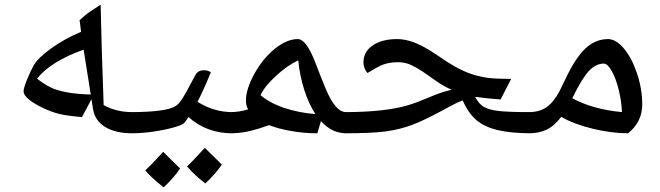

<svg xmlns="http://www.w3.org/2000/svg" viewBox="-20 -556 2801 815"><path d="M328.1 -59.1Q267.6 -64 233.9 -71.8Q200.2 -79.6 160.6 -98.6Q121.1 -117.7 100.6 -135.5Q80.1 -153.3 80.1 -168Q80.1 -183.1 95.5 -220Q110.8 -256.8 122.1 -276.9Q139.2 -308.6 196.5 -350.1Q253.9 -391.6 324.2 -420.9L317.9 -470.2Q341.3 -492.7 362.5 -506.8Q383.8 -521 407.2 -536.1Q411.6 -335.4 417.5 -185.1L419.9 -109.9Q473.1 -80.1 542 -80.1Q551.8 -80.1 551.8 -69.8V0Q551.8 9.8 542 9.8Q470.7 9.8 426.8 -16.8Q382.8 -43.5 375 -92.8L368.2 -134.8ZM365.2 -154.8 335 -345.2Q195.3 -295.4 137.2 -222.2Q167.5 -198.7 194.3 -185.3Q221.2 -171.9 264.6 -164.1Q308.1 -156.2 365.2 -154.8Z M846.2 -257.8Q863.3 -257.8 875 -249Q840.8 -166 818.4 -124Q887.7 -80.1 966.3 -80.1Q976.1 -80.1 976.1 -69.8V0Q976.1 9.8 966.3 9.8Q856.9 9.8 780.3 -59.1L771 -45.4L761.2 -33.2Q753.9 -25.4 716.8 -14.9Q679.7 -4.4 631.1 2.7Q582.5 9.8 532.2 9.8Q522.5 9.8 522.5 0V-69.8Q522.5 -80.1 532.2 -80.1Q688.5 -80.1 727.1 -106.9Q739.7 -115.2 754.6 -138.4Q769.5 -161.6 789.6 -200.7L810.1 -238.8Q820.8 -257.8 846.2 -257.8ZM744.6 159.2Q717.8 198.7 674.8 239.3Q626.5 202.1 596.7 167.5Q619.6 146.5 672.9 88.4Q683.1 99.6 744.6 159.2ZM921.9 142.6Q895.5 181.2 851.6 222.7Q805.7 187.5 773.9 150.4Q794.4 131.8 849.6 71.3Q860.4 83 921.9 142.6Z M956.1 9.8Q946.3 9.8 946.3 0V-69.8Q946.3 -80.1 956.1 -80.1Q996.1 -80.1 1033.2 -91.8Q1023.9 -108.4 1023.9 -127.9Q1023.9 -177.7 1059.6 -242.4Q1095.2 -307.1 1146.2 -348.6Q1197.3 -390.1 1244.1 -390.1Q1279.8 -390.1 1317.9 -292L1339.8 -235.4Q1366.2 -167 1381.6 -139.2Q1397 -111.3 1413.6 -95.7Q1430.2 -80.1 1449.2 -80.1Q1461.9 -80.1 1461.9 -67.9V-2.9Q1461.9 9.8 1449.2 9.8Q1388.7 9.8 1342.3 -42L1327.1 9.8Q1270.5 9.8 1215.1 0Q1159.7 -9.8 1122.1 -24.9Q1064.9 -4.4 1028.8 2.7Q992.7 9.8 956.1 9.8ZM1085.9 -151.9Q1128.4 -116.7 1189.5 -96.9Q1250.5 -77.1 1318.8 -71.8Q1291 -113.8 1271.5 -174.8Q1252 -235.8 1246.1 -299.8Q1199.7 -278.3 1151.4 -233.9Q1103 -189.5 1085.9 -151.9Z M1441.9 9.8Q1432.1 9.8 1432.1 0V-69.8Q1432.1 -80.1 1441.9 -80.1Q1615.7 -80.1 1713.9 -109.9Q1748 -120.1 1810.1 -146.5Q1859.4 -167 1897 -174.8Q1859.9 -191.9 1831.1 -212.4Q1802.2 -232.9 1776.6 -250.5Q1751 -268.1 1725.3 -280Q1699.7 -292 1668.9 -292Q1646 -292 1628.2 -288.1Q1610.4 -284.2 1595.7 -277.6Q1581.1 -271 1540 -246.1Q1533.2 -252.9 1528.1 -265.4Q1522.9 -277.8 1522.9 -292Q1522.9 -336.9 1562.5 -363.5Q1602.1 -390.1 1665 -390.1Q1702.6 -390.1 1741.7 -374.5Q1780.8 -358.9 1829.1 -326.2Q1883.3 -288.6 1918.7 -269.5Q1954.1 -250.5 1984.1 -240.7Q2014.2 -231 2046.9 -226.1Q2079.6 -221.2 2149.9 -221.2L2105 -133.8Q2045.4 -138.2 2004.9 -144H1997.1Q2013.2 -114.3 2034.2 -102.1Q2055.2 -89.8 2096.2 -85Q2137.2 -80.1 2234.9 -80.1Q2245.1 -80.1 2245.1 -69.8V0Q2245.1 9.8 2234.9 9.8Q2146.5 9.3 2092 -3.9Q2037.6 -17.1 2003.7 -44.9Q1969.7 -72.8 1943.8 -129.9Q1920.4 -121.1 1891.1 -105Q1783.7 -45.9 1729.7 -25.9Q1675.8 -5.9 1616 2Q1556.2 9.8 1441.9 9.8Z M2646 9.8Q2576.7 9.8 2496.3 -9.5Q2416 -28.8 2362.3 -60.1Q2333.5 -21.5 2300.8 -5.9Q2268.1 9.8 2225.1 9.8Q2215.3 9.8 2215.3 0V-69.8Q2215.3 -80.1 2225.1 -80.1Q2269.5 -80.1 2299.6 -100.8Q2329.6 -121.6 2354 -167L2377 -213.9Q2420.4 -307.6 2463.6 -348.9Q2506.8 -390.1 2561 -390.1Q2594.2 -390.1 2627.9 -350.6Q2661.6 -311 2683.8 -244.9Q2706.1 -178.7 2706.1 -112.8Q2706.1 -38.1 2646 9.8ZM2543 -286.1Q2509.8 -286.1 2480.5 -255.6Q2451.2 -225.1 2409.2 -139.2Q2493.7 -92.3 2620.1 -80.1Q2618.2 -127 2606.4 -174.6Q2594.7 -222.2 2576.9 -254.2Q2559.1 -286.1 2543 -286.1Z"/></svg>

Font: Droid Persian Naskh
Style: Regular
Weight: 400
Designer: Pascal Zoghbi
Foundry: Ascender Corporation
Version: Version 1.00